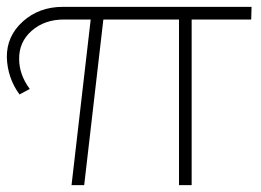

<svg xmlns="http://www.w3.org/2000/svg" viewBox="-22 -541 762 561"><path d="M713 -521 712 -484H538V0H501V-484H280L224 0H187L243 -484H165Q108 -484 70.5 -451Q33 -418 34 -368Q34 -323 65 -281L35 -265Q0 -313 -2 -373Q-3 -435 44.5 -478Q92 -521 162 -521Z"/></svg>

Font: Montserrat Ultra Light
Style: Regular
Weight: 200
Designer: Julieta Ulanovsky
Foundry: Julieta Ulanovsky
Version: Version 3.100;PS 003.100;hotconv 1.0.88;makeotf.lib2.5.64775